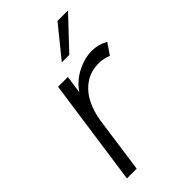

<svg xmlns="http://www.w3.org/2000/svg" viewBox="-216 -765 834 834"><g transform="rotate(-45 201.0 -348.5)"><path d="M112.5 -493H172.5L161 -411Q190 -453.5 236 -476.8Q282 -500 325.5 -500Q366 -500 401.5 -480L366.5 -428.5Q355 -434 339.8 -437.2Q324.5 -440.5 310.5 -440.5Q260 -440.5 224 -415.5Q188 -390.5 167 -349Q146 -307.5 138.5 -257L102.5 0H42.5ZM313 -697H377.5L245 -556.5H199Z"/></g></svg>

Font: HK Grotesk Light
Style: Italic
Weight: 300
Italic angle: -16°
Designer: Alfredo Marco Pradil
Foundry: Hanken Design Co.
Version: Version 3.001